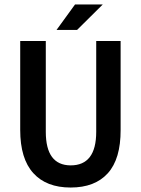

<svg xmlns="http://www.w3.org/2000/svg" viewBox="-20 -840 640 872"><path d="M446.8 -819.8 330.1 -704.1H236.8L320.8 -819.8ZM71.8 -250V-653.8H188V-241.2Q188 -89.4 300.8 -88.9Q417 -88.9 417 -241.2V-653.8H527.8V-250Q528.3 -118.2 469.7 -53.2Q411.1 11.7 300.8 11.7Q190.4 11.7 131.3 -53.7Q71.8 -119.1 71.8 -250Z"/></svg>

Font: SourceCodePro-Semibold
Style: Regular
Weight: 600
Monospace: yes
Designer: Paul D. Hunt
Foundry: Adobe Systems Incorporated
Version: Version 1.009;PS 1.000;hotconv 1.0.70;makeotf.lib2.5.5900